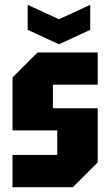

<svg xmlns="http://www.w3.org/2000/svg" viewBox="-20 -778 458 798"><path d="M32 0V-134H218V-236H32V-456L136 -560H386V-426H200V-328H386V-103L283 0ZM355 -758V-654L225 -594L95 -654V-758L225 -698Z"/></svg>

Font: Tektur Condensed
Style: Bold
Weight: 700
Width: 3
Designer: Adam Jagosz
Foundry: Adam Jagosz
Version: Version 1.005;gftools[0.9.30]